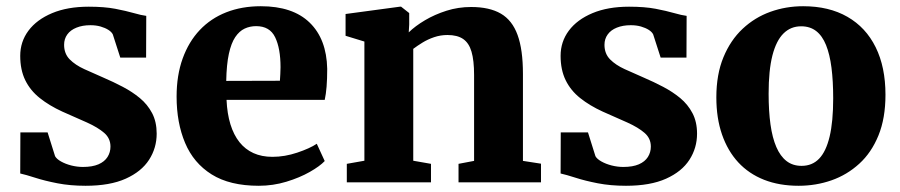

<svg xmlns="http://www.w3.org/2000/svg" viewBox="-20 -586 2892 617"><path d="M255 11Q205.5 11 164.5 3Q123.5 -5 93.2 -14.8Q63 -24.5 45 -28.5L45.5 -160.5H133L157 -84Q162 -75 176.2 -67Q190.5 -59 209.2 -54.2Q228 -49.5 246.5 -49.5Q277 -49.5 296.5 -58Q316 -66.5 325.5 -81.5Q335 -96.5 335 -115Q335 -141.5 314.8 -159Q294.5 -176.5 259.8 -192.2Q225 -208 180 -227.5Q138.5 -246.5 108 -270.8Q77.5 -295 61.2 -328.2Q45 -361.5 45 -406.5Q45 -452 71.5 -487.5Q98 -523 147.5 -543.8Q197 -564.5 265 -564.5Q315 -564.5 350.2 -557.8Q385.5 -551 409.8 -544Q434 -537 450 -535L449.5 -401H366.5L342.5 -475.5Q338.5 -483.5 328.2 -490Q318 -496.5 303.2 -500.8Q288.5 -505 270.5 -505Q245 -505 225.8 -497.2Q206.5 -489.5 196.2 -475.2Q186 -461 186 -442Q186 -413.5 204 -395.2Q222 -377 251 -363.8Q280 -350.5 312.5 -336.5Q344 -323 374.5 -307Q405 -291 429.5 -270.8Q454 -250.5 468.8 -222.5Q483.5 -194.5 483.5 -156.5Q483.5 -110.5 459 -72.5Q434.5 -34.5 384 -11.8Q333.5 11 255 11Z M811.5 11Q718.5 11 660.2 -25.5Q602 -62 574.8 -126.8Q547.5 -191.5 547.5 -275.5Q547.5 -344 567 -398Q586.5 -452 622 -489.5Q657.5 -527 707.2 -546.5Q757 -566 818 -566Q921 -566 975.2 -513.2Q1029.5 -460.5 1031.5 -365Q1031.5 -332 1029.5 -307.5Q1027.5 -283 1023.5 -265H708Q710 -220.5 720.5 -186.5Q731 -152.5 749.5 -129.2Q768 -106 794.5 -94Q821 -82 855.5 -82Q895 -82 935.2 -95.5Q975.5 -109 998 -124L1023.5 -68.5Q1008 -52 975.5 -33.5Q943 -15 900.2 -2Q857.5 11 811.5 11ZM707 -326 879.5 -326.5Q880 -337.5 880.8 -348.2Q881.5 -359 881.5 -370Q881.5 -430.5 864.2 -466.2Q847 -502 803 -502Q783 -502 766 -494Q749 -486 736 -466.8Q723 -447.5 715.5 -413.2Q708 -379 707 -326Z M1151 -69.5V-452.5L1090.5 -471V-541L1265 -564.5H1269L1295 -544V-507L1293.5 -482Q1314.5 -502.5 1345.8 -521Q1377 -539.5 1414.8 -551.5Q1452.5 -563.5 1494 -563.5Q1553 -563.5 1589.5 -542.2Q1626 -521 1643.2 -473.8Q1660.5 -426.5 1660.5 -348.5V-69L1718.5 -60V0H1453.5V-59.5L1503.5 -69V-345Q1503.5 -392 1495.2 -420Q1487 -448 1468.2 -460.8Q1449.5 -473.5 1418 -473.5Q1395.5 -473.5 1375 -466.5Q1354.5 -459.5 1337.5 -449Q1320.5 -438.5 1308 -429V-69.5L1365 -59.5V0H1094.5V-59.5Z M1991.5 11Q1942 11 1901 3Q1860 -5 1829.8 -14.8Q1799.5 -24.5 1781.5 -28.5L1782 -160.5H1869.5L1893.5 -84Q1898.5 -75 1912.8 -67Q1927 -59 1945.8 -54.2Q1964.5 -49.5 1983 -49.5Q2013.5 -49.5 2033 -58Q2052.5 -66.5 2062 -81.5Q2071.5 -96.5 2071.5 -115Q2071.5 -141.5 2051.2 -159Q2031 -176.5 1996.2 -192.2Q1961.5 -208 1916.5 -227.5Q1875 -246.5 1844.5 -270.8Q1814 -295 1797.8 -328.2Q1781.5 -361.5 1781.5 -406.5Q1781.5 -452 1808 -487.5Q1834.5 -523 1884 -543.8Q1933.5 -564.5 2001.5 -564.5Q2051.5 -564.5 2086.8 -557.8Q2122 -551 2146.2 -544Q2170.5 -537 2186.5 -535L2186 -401H2103L2079 -475.5Q2075 -483.5 2064.8 -490Q2054.5 -496.5 2039.8 -500.8Q2025 -505 2007 -505Q1981.5 -505 1962.2 -497.2Q1943 -489.5 1932.8 -475.2Q1922.5 -461 1922.5 -442Q1922.5 -413.5 1940.5 -395.2Q1958.5 -377 1987.5 -363.8Q2016.5 -350.5 2049 -336.5Q2080.5 -323 2111 -307Q2141.5 -291 2166 -270.8Q2190.5 -250.5 2205.2 -222.5Q2220 -194.5 2220 -156.5Q2220 -110.5 2195.5 -72.5Q2171 -34.5 2120.5 -11.8Q2070 11 1991.5 11Z M2282 -273Q2282 -347 2304.8 -402Q2327.5 -457 2366.5 -493.5Q2405.5 -530 2455.5 -548Q2505.5 -566 2561 -566Q2644 -566 2703.2 -532Q2762.5 -498 2794 -434.2Q2825.5 -370.5 2825.5 -281.5Q2825.5 -206 2803 -150.8Q2780.5 -95.5 2741.2 -59.8Q2702 -24 2652 -6.5Q2602 11 2546.5 11Q2484.5 11 2435.5 -8.2Q2386.5 -27.5 2352.5 -64.2Q2318.5 -101 2300.2 -153.8Q2282 -206.5 2282 -273ZM2556 -53Q2590 -53 2612.2 -76Q2634.5 -99 2646 -147Q2657.5 -195 2657.5 -270Q2657.5 -325.5 2652 -368.5Q2646.5 -411.5 2634.5 -441.2Q2622.5 -471 2602.8 -486.2Q2583 -501.5 2554.5 -501.5Q2521 -501.5 2497.8 -478.5Q2474.5 -455.5 2462.2 -407.8Q2450 -360 2450 -285Q2450 -229 2456 -186Q2462 -143 2474.8 -113.5Q2487.5 -84 2507.5 -68.5Q2527.5 -53 2556 -53Z"/></svg>

Font: Merriweather 28pt ExtraBold
Style: Regular
Weight: 800
Version: Version 2.100